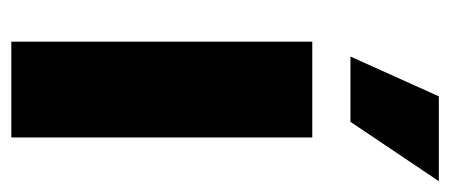

<svg xmlns="http://www.w3.org/2000/svg" viewBox="-254 -562 815 348"><g transform="rotate(90 154.0 -387.5)"><path d="M55 0V-545.5H228.7V0ZM82 -614.7 154.1 -774.9H307.9L200.3 -614.7Z"/></g></svg>

Font: Inter UI Extra Bold
Style: Regular
Weight: 800
Designer: Rasmus Andersson
Foundry: rsms
Version: 3.2;8d6f07862